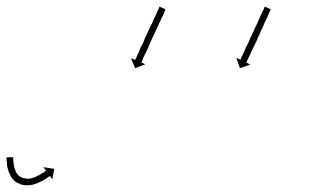

<svg xmlns="http://www.w3.org/2000/svg" viewBox="-28 -552 958 580"><path d="M12 -75Q12 -75 12 -75Q12 -75 12 -75Q12 -75 12 -75Q12 -75 12 -75Q12 -73 12 -70Q12 -70 12 -70Q12 -70 12 -70Q12 -70 12 -70Q12 -70 12 -70Q12 -66 13 -62Q13 -62 13 -62Q13 -62 13 -62Q13 -62 13 -62Q13 -62 13 -62Q13 -57 14 -51Q14 -51 14 -51.5Q14 -52 14 -52Q14 -52 14 -52Q14 -52 14 -52Q15 -46 17 -40Q17 -40 17 -40Q17 -40 17 -40Q17 -40 17 -40.5Q17 -41 17 -41Q19 -34 22 -29Q22 -29 22 -29Q22 -29 22 -29Q22 -29 22 -29.5Q22 -30 22 -30Q25 -24 30 -20Q30 -20 30 -20Q30 -20 30 -20Q29 -21 29 -21Q34 -17 41 -14Q41 -14 40.5 -14Q40 -14 40 -14Q40 -14 40 -14.5Q40 -15 40 -15Q46 -13 54 -12Q54 -12 53.5 -12Q53 -12 53 -12Q53 -12 53 -12Q53 -12 53 -12Q60 -12 66 -13Q66 -13 66 -13Q66 -13 66 -13Q66 -13 65.5 -13Q65 -13 65 -13Q72 -15 78 -17Q78 -17 78 -17Q78 -17 78 -17Q78 -17 78 -17Q78 -17 78 -17Q84 -20 89 -23Q89 -23 89 -23Q89 -23 89 -23Q89 -22 89 -22Q89 -22 89 -22Q94 -25 98 -28Q98 -28 98 -28Q98 -28 98 -28Q98 -28 98 -28Q98 -28 98 -28Q102 -30 105 -32Q105 -32 105 -32Q105 -32 105 -32Q105 -32 105 -32Q105 -32 105 -32Q108 -34 109 -35Q110 -36 111 -37L103 -47L136 -42L130 -10L123 -20Q122 -20 121 -19Q119 -18 116 -16Q116 -16 116 -16Q116 -16 116 -16Q116 -16 116 -16Q116 -16 116 -16Q113 -13 109 -11Q109 -11 109 -11Q109 -11 109 -11Q109 -11 109 -11Q109 -11 109 -11Q104 -8 99 -5Q99 -5 99 -5Q99 -5 99 -5Q98 -5 98 -5Q98 -5 98 -5Q92 -2 86 1Q86 1 86 1Q86 1 86 1Q86 1 86 1Q86 1 86 1Q78 4 71 6Q71 6 70.5 6Q70 6 70 6Q70 6 70 6Q70 6 70 6Q61 8 53 8Q53 8 52.5 8Q52 8 52 8Q52 8 52 8Q52 8 52 8Q43 7 34 5Q34 5 34 5Q34 5 34 5Q34 4 33.5 4Q33 4 33 4Q25 1 17 -4Q17 -4 17 -5Q17 -5 16.5 -5Q16 -5 16 -5Q10 -11 5 -18Q5 -18 5 -18.5Q5 -19 5 -19Q5 -19 5 -19Q5 -19 5 -19Q1 -26 -2 -34Q-2 -34 -2 -34Q-2 -34 -2 -34Q-2 -34 -2 -34Q-2 -34 -2 -34Q-4 -41 -6 -48Q-6 -48 -6 -48Q-6 -48 -6 -48Q-6 -48 -6 -48Q-6 -48 -6 -48Q-7 -54 -7 -60Q-7 -60 -7 -60Q-7 -60 -7 -60Q-7 -60 -7 -60Q-7 -60 -7 -60Q-8 -65 -8 -69Q-8 -69 -8 -69Q-8 -69 -8 -69Q-8 -69 -8 -69Q-8 -69 -8 -69Q-8 -72 -8 -75Q-8 -75 -8 -75Q-8 -75 -8 -75Q-8 -75 -8 -75Q-8 -75 -8 -75Q-8 -76 -8 -77H12Q12 -76 12 -75ZM471 -523Q471 -523 471 -523Q471 -523 471 -523Q471 -523 471 -523Q471 -523 471 -523Q471 -520 469 -517Q469 -517 469 -517Q469 -517 469 -517Q469 -517 469 -517Q469 -517 469 -517Q468 -514 466 -509Q463 -504 461 -499Q458 -493 455 -486Q452 -480 449 -473Q447 -469 445.5 -465.5Q444 -462 442 -458Q439 -451 435 -443Q432 -436 428 -428Q425 -421 422 -414Q419 -407 416 -400Q413 -394 410 -388Q408 -383 405 -378Q403 -374 402 -370Q401 -367 400 -365Q399 -364 399 -363L411 -358L380 -346L368 -376L380 -371Q381 -372 381 -373Q382 -375 384 -378Q385 -382 387 -386Q389 -391 392 -396Q394 -402 397 -409Q400 -415 404 -422Q407 -429 410 -437Q414 -444 417 -452Q420 -459 424 -467Q427 -472 431 -481Q434 -489 437 -495Q440 -501 443 -507Q445 -513 447 -517Q449 -522 451 -525Q451 -525 451 -525Q451 -525 451 -525Q451 -525 451 -525Q451 -525 451 -525Q452 -528 453 -530Q453 -530 453 -530Q453 -530 453 -530Q453 -530 453 -530Q453 -530 453 -530Q453 -531 454 -532L472 -524Q472 -524 471 -523ZM789 -522Q788 -520 787 -517Q785 -513 783 -509Q781 -504 779 -499Q776 -493 773 -487Q770 -480 767 -473Q764 -466 760 -458Q757 -451 754 -443H753Q750 -436 747 -428Q743 -421 740 -414Q737 -407 733 -400Q730 -394 728 -388Q725 -383 723 -378Q721 -373 719 -370Q718 -367 717 -365Q716 -364 716 -363L728 -357L697 -346L686 -377L698 -372Q698 -372 699 -373Q700 -376 701 -379Q703 -382 705 -386Q707 -391 710 -397Q712 -402 715 -409Q718 -415 722 -422Q725 -429 728 -437Q732 -444 735 -452Q739 -459 742 -467Q746 -474 749 -481Q752 -488 755 -495Q758 -501 760 -507Q763 -512 765 -517Q767 -522 769 -525Q770 -528 771 -530Q771 -531 772 -532L790 -524Q790 -523 789 -522Z"/></svg>

Font: FRB American Cursive Just Arrows Light
Style: Italic
Weight: 300
Italic angle: -25°
Version: Version 2.0;Modular Font Editor K font №1